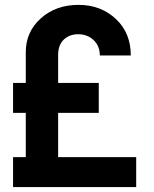

<svg xmlns="http://www.w3.org/2000/svg" viewBox="-20 -762 626 782"><path d="M33.2 0V-122.1H85V-302.2H33.2V-424.3H85V-549.3Q85 -632.3 146 -687Q207.5 -742.2 299.8 -742.2Q392.1 -742.2 453.6 -683.1Q512.7 -627 512.7 -536.1H386.7Q386.2 -574.7 362.3 -597.7Q336.4 -622.6 298.8 -622.6Q263.2 -622.6 240.2 -601.1Q216.8 -579.1 216.8 -538.1V-424.3H382.3V-302.2H216.8V-122.1H534.7V0Z"/></svg>

Font: Consola Mono
Style: Bold
Weight: 700
Monospace: yes
Designer: Wojciech Kalinowski "wmk69" (wmk69@o2.pl)
Foundry: Wojciech Kalinowski "wmk69" (wmk69@o2.pl)
Version: Version 2.1.0